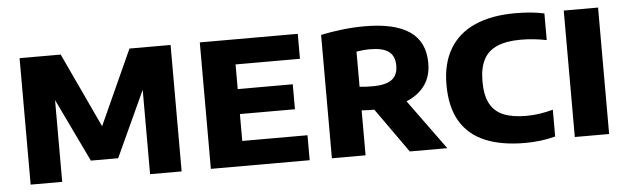

<svg xmlns="http://www.w3.org/2000/svg" viewBox="-43 -748 2945 900"><g transform="rotate(-5 1429.5 -298.0)"><path d="M69.5 0V-595H263L436 -224.5H418.5L586.5 -595H780V0H631.5V-459H660L489 -87.5H360.5L182.5 -459H218V0Z M917.5 0V-595H1378.5V-477.5H1075.5V-117.5H1382.5V0ZM1012.5 -244V-361.5H1334.5V-244Z M1487 0V-580.5Q1532 -590 1585.2 -596.5Q1638.5 -603 1693.5 -603Q1834.5 -603 1905.2 -554.2Q1976 -505.5 1976 -406Q1976.5 -341.5 1943 -297.5Q1909.5 -253.5 1848.8 -231.5Q1788 -209.5 1706 -209.5Q1690.5 -209.5 1675.5 -210Q1660.5 -210.5 1645.5 -211.5V0ZM1853.5 0 1660 -273H1831.5L2030 0ZM1707 -319.5Q1768.5 -319.5 1797 -340.5Q1825.5 -361.5 1825.5 -406Q1825.5 -452 1797.2 -472.8Q1769 -493.5 1710 -493.5Q1693 -493.5 1676.8 -492Q1660.5 -490.5 1645.5 -488V-322.5Q1663 -321 1676 -320.2Q1689 -319.5 1707 -319.5Z M2396 7.5Q2285.5 7.5 2208.8 -24.5Q2132 -56.5 2092 -123.8Q2052 -191 2052 -296.5Q2052 -396 2092.8 -464.5Q2133.5 -533 2211.8 -567.8Q2290 -602.5 2403 -602.5Q2438 -602.5 2472.5 -599.5Q2507 -596.5 2538.5 -589.5V-464Q2509.5 -470 2479.2 -473.2Q2449 -476.5 2417 -476.5Q2350 -476.5 2306.5 -458Q2263 -439.5 2242.2 -400Q2221.5 -360.5 2221.5 -297.5Q2221.5 -232.5 2242 -193.2Q2262.5 -154 2304.8 -136.2Q2347 -118.5 2412 -118.5Q2443.5 -118.5 2475.8 -123.2Q2508 -128 2538.5 -136.5V-10.5Q2508.5 -2 2471 2.8Q2433.5 7.5 2396 7.5Z M2630 0V-595H2791.5V0Z"/></g></svg>

Font: Encode Sans SC
Style: Bold
Weight: 700
Version: Version 3.002